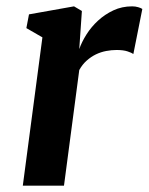

<svg xmlns="http://www.w3.org/2000/svg" viewBox="-20 -588 471 608"><path d="M114.3 -469.7 63.5 -499 71.8 -542.5 214.4 -567.9 239.3 -553.2 231 -432.6Q238.8 -455.1 253.9 -479Q269 -502.9 290.5 -522.7Q312 -542.5 339.1 -555.2Q366.2 -567.9 398.4 -567.9Q408.7 -567.9 417.7 -565.2Q426.8 -562.5 430.7 -559.6L402.3 -417Q397 -420.9 383.8 -425.3Q370.6 -429.7 349.1 -429.7Q333 -429.7 316.2 -426.5Q299.3 -423.3 283.7 -415.8Q268.1 -408.2 254.4 -396Q240.7 -383.8 231 -366.2L182.6 0H52.2Z"/></svg>

Font: Merriweather Bold
Style: Italic
Weight: 700
Italic angle: -7°
Designer: Eben Sorkin ( eben@eyebytes.com )
Foundry: Eben Sorkin ( eben@eyebytes.com )
Version: Version 1.5; ttfautohint (v0.97) -l 13 -r 13 -G 200 -x 24 -f